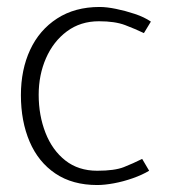

<svg xmlns="http://www.w3.org/2000/svg" viewBox="-20 -518 489 551"><path d="M388 -62Q362 -49 335.5 -38.5Q309 -28 259 -28Q205 -28 167.5 -57.5Q130 -87 110.5 -137Q91 -187 91 -246Q91 -303 112 -351Q133 -399 172 -428Q211 -457 264 -457Q310 -457 339 -446Q368 -435 393 -423L413 -456Q394 -469 367 -478Q340 -487 313 -492.5Q286 -498 266 -498Q195 -498 144 -465Q93 -432 66.5 -375Q40 -318 40 -245Q40 -170 65 -111.5Q90 -53 139 -20Q188 13 259 13Q280 13 307 8Q334 3 361 -6.5Q388 -16 408 -28Z"/></svg>

Font: Catamaran Thin Thin
Style: Regular
Weight: 250
Version: Version 2.000